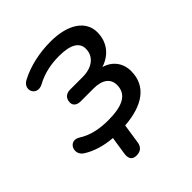

<svg xmlns="http://www.w3.org/2000/svg" viewBox="-179 -611 863 863"><g transform="rotate(-45 252.5 -179.0)"><path d="M192 139C218 139 234 127 238 100L252 7C370 -2 444 -51 444 -147C444 -197 415 -237 365 -251C422 -269 460 -314 460 -378C460 -449 394 -497 281 -497C211 -497 142 -482 86 -453C35 -429 65 -363 116 -389C163 -415 213 -424 263 -424C337 -424 371 -401 371 -362C371 -312 330 -282 271 -282H191C165 -282 149 -267 149 -241C149 -223 163 -211 187 -211H270C326 -211 355 -186 355 -148C355 -84 300 -63 213 -63C161 -63 109 -73 68 -100C20 -129 -10 -62 33 -35C70 -11 119 4 173 8L160 93C155 123 167 139 192 139Z"/></g></svg>

Font: SN Pro Medium
Style: Italic
Weight: 400
Italic angle: -9°
Designer: Tobias Whetton
Foundry: Supernotes
Version: Version 1.001;Glyphs 3.2 (3249)